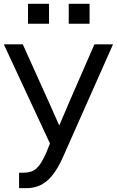

<svg xmlns="http://www.w3.org/2000/svg" viewBox="-23 -978 613 1008"><path d="M124 -853.5V-958H234.4V-853.5ZM337.9 -853.5V-958H447.3V-853.5ZM-2.9 -745.1H96.7L232.4 -444.3Q246.1 -415 287.1 -321.3H289.1Q307.6 -366.2 339.8 -440.4L472.7 -745.1H570.3L307.6 -153.3Q269.5 -67.4 224.1 -28.8Q178.7 9.8 116.2 9.8H77.1V-71.3H100.6Q142.6 -71.3 167.5 -92.8Q192.4 -114.3 218.8 -173.8L239.3 -224.6Z"/></svg>

Font: Gothic A1 Medium
Style: Regular
Weight: 500
Designer: HanYang I&C Co.,Ltd.
Foundry: HanYang I&C Co.,Ltd.
Version: Version 2.50